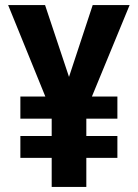

<svg xmlns="http://www.w3.org/2000/svg" viewBox="-20 -734 543 754"><path d="M251 -432 344 -714H489L341 -355H441V-268H319V-200H441V-114H319V0H183V-114H60V-200H183V-268H60V-355H158L12 -714H157Z"/></svg>

Font: Noto Sans Lao Condensed
Style: Bold
Weight: 700
Width: 3
Designer: Monotype Design Team
Foundry: Monotype Imaging Inc.
Version: Version 2.003; ttfautohint (v1.8.4.7-5d5b)